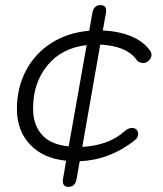

<svg xmlns="http://www.w3.org/2000/svg" viewBox="-20 -619 637 749"><path d="M571 -405Q571 -394 561 -383.5Q551 -373 539 -373Q531 -373 523.5 -376.5Q516 -380 512 -387Q473 -440 371 -445L301 -46Q405 -52 466 -107Q480 -120 496 -120Q506 -120 512.5 -113Q519 -106 519 -97Q519 -82 506 -72Q409 5 291 10L279 78Q274 110 247 110Q225 110 225 87Q225 81 226 78L238 8Q148 -1 97 -55.5Q46 -110 46 -193Q46 -277 81.5 -344Q117 -411 181 -451.5Q245 -492 328 -499L340 -567Q345 -599 372 -599Q394 -599 394 -578Q394 -571 393 -567L381 -500Q446 -497 494 -476.5Q542 -456 567 -419Q571 -412 571 -405ZM248 -48 318 -443Q221 -432 165 -364Q109 -296 109 -195Q109 -133 143 -94Q177 -55 248 -48Z"/></svg>

Font: Kodchasan Light
Style: Italic
Weight: 300
Italic angle: -10°
Version: Version 1.000; ttfautohint (v1.6)